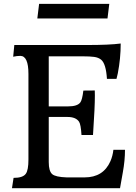

<svg xmlns="http://www.w3.org/2000/svg" viewBox="-20 -982 708 1002"><path d="M466.3 -293 465.3 -277.3H405.3Q401.9 -332.5 392.6 -346.7Q376 -371.6 332.5 -371.6H234.4V-136.2Q234.4 -88.9 252.4 -73.2Q270 -58.1 328.1 -56.2H421.4Q519 -56.2 556.2 -140.6Q567.9 -167 571.8 -200.2H632.3Q632.3 -144.5 621.1 -83L606.4 0H42.5L50.8 -53.7Q99.6 -53.7 114.7 -75.2Q128.4 -93.8 128.4 -149.9V-596.2Q128.4 -690.4 85.9 -690.4Q68.4 -690.4 48.8 -686L54.7 -747.1H433.6Q551.3 -747.1 609.9 -754.9Q609.9 -676.8 594.7 -598.6Q590.8 -580.1 587.9 -570.3H538.1Q533.2 -649.4 507.8 -670.4Q493.7 -682.1 470.9 -685.1Q448.2 -688 414.1 -688H234.4V-426.8H335.4Q384.3 -426.8 399.4 -447.8Q409.2 -460.9 415 -509.3L474.6 -509.8L475.1 -483.9Q475.1 -421.9 466.3 -293ZM184.1 -961.9H550.3L541 -885.7H174.8Z"/></svg>

Font: HeadlandOne
Style: Regular
Weight: 400
Designer: Gary Lonergan
Foundry: Sorkin Type Co.
Version: Version 1.002